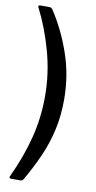

<svg xmlns="http://www.w3.org/2000/svg" viewBox="-100 -784 493 991"><g transform="rotate(10 147.0 -288.5)"><path d="M26 -742H74Q86 -742 92 -733Q154 -639 193.5 -524.5Q233 -410 233 -285Q233 -200 216.5 -126Q200 -52 169.5 17Q139 86 98 157Q92 165 84 165H33Q27 165 25.5 161.5Q24 158 26 154Q79 41 106 -65Q133 -171 133 -284Q133 -403 101 -518.5Q69 -634 19 -732Q18 -735 19 -738.5Q20 -742 26 -742Z"/></g></svg>

Font: Libre Franklin Medium
Style: Regular
Weight: 500
Designer: Pablo Impallari, Rodrigo Fuenzalida, Nhung Nguyen
Foundry: Impallari Type
Version: Version 3.000